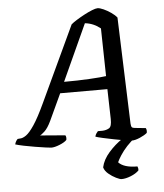

<svg xmlns="http://www.w3.org/2000/svg" viewBox="-98 -773 873 1025"><g transform="rotate(-5 338.0 -260.0)"><path d="M153 0Q147 0 122.5 -3.5Q98 -7 67 -12Q36 -17 7 -23Q-22 -29 -38 -34Q-35 -45 -30.5 -52Q-26 -59 -22 -62L-10 -63Q5 -63 23.5 -76Q42 -89 67.5 -127Q93 -165 128 -240L318 -646Q328 -655 348 -667.5Q368 -680 390.5 -692Q413 -704 433 -712Q453 -720 463 -720Q475 -720 495 -711Q515 -702 534.5 -688.5Q554 -675 565 -661L585 -91Q586 -76 590 -71.5Q594 -67 605 -66L664 -60Q666 -57 667.5 -50.5Q669 -44 667 -34Q653 -22 627.5 -11Q602 0 584 0Q575 0 548 -4.5Q521 -9 488.5 -15.5Q456 -22 429 -28Q402 -34 392 -38Q394 -47 399 -54.5Q404 -62 408 -66H433Q454 -67 468.5 -76Q483 -85 482 -125L478 -285H225L159 -143Q141 -105 123 -88.5Q105 -72 98 -70L233 -59Q239 -50 236 -34Q225 -22 198 -11Q171 0 153 0ZM251 -344Q325 -344 387.5 -347.5Q450 -351 477 -355L472 -611Q435 -641 389 -646ZM512 200Q503 200 482.5 190Q462 180 443 164Q424 148 419 129Q428 88 461 50.5Q494 13 534 -14L604 -15Q579 3 557.5 26.5Q536 50 521.5 72.5Q507 95 501 109Q529 140 602 140Q604 144 605 150Q606 156 605 162Q589 178 561.5 189Q534 200 512 200Z"/></g></svg>

Font: Texturina 72pt 72pt SemiBold
Style: Italic
Weight: 600
Italic angle: -11°
Designer: Guillermo Torres Carreño
Foundry: Omnibus-Type
Version: Version 1.002; ttfautohint (v1.8.3)